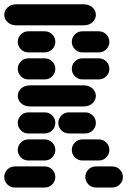

<svg xmlns="http://www.w3.org/2000/svg" viewBox="-44 -881 589 888"><path d="M25.4 -13.7H162.1Q183.6 -13.7 197.8 -28.3Q211.9 -43 211.9 -62.5Q211.9 -82 197.8 -96.7Q183.6 -111.3 162.1 -111.3H25.4Q3.9 -111.3 -10.3 -96.7Q-24.4 -82 -24.4 -62.5Q-24.4 -43 -10.3 -28.3Q3.9 -13.7 25.4 -13.7ZM400.4 -13.7H474.6Q496.1 -13.7 510.3 -28.3Q524.4 -43 524.4 -62.5Q524.4 -82 510.3 -96.7Q496.1 -111.3 474.6 -111.3H400.4Q378.9 -111.3 364.7 -96.7Q350.6 -82 350.6 -62.5Q350.6 -43 364.7 -28.3Q378.9 -13.7 400.4 -13.7ZM87.9 -138.7H162.1Q183.6 -138.7 197.8 -153.3Q211.9 -168 211.9 -187.5Q211.9 -207 197.8 -221.7Q183.6 -236.3 162.1 -236.3H87.9Q66.4 -236.3 52.2 -221.7Q38.1 -207 38.1 -187.5Q38.1 -168 52.2 -153.3Q66.4 -138.7 87.9 -138.7ZM337.9 -138.7H412.1Q433.6 -138.7 447.8 -153.3Q461.9 -168 461.9 -187.5Q461.9 -207 447.8 -221.7Q433.6 -236.3 412.1 -236.3H337.9Q316.4 -236.3 302.2 -221.7Q288.1 -207 288.1 -187.5Q288.1 -168 302.2 -153.3Q316.4 -138.7 337.9 -138.7ZM87.9 -263.7H162.1Q183.6 -263.7 197.8 -278.3Q211.9 -293 211.9 -312.5Q211.9 -332 197.8 -346.7Q183.6 -361.3 162.1 -361.3H87.9Q66.4 -361.3 52.2 -346.7Q38.1 -332 38.1 -312.5Q38.1 -293 52.2 -278.3Q66.4 -263.7 87.9 -263.7ZM275.4 -263.7H349.6Q371.1 -263.7 385.3 -278.3Q399.4 -293 399.4 -312.5Q399.4 -332 385.3 -346.7Q371.1 -361.3 349.6 -361.3H275.4Q253.9 -361.3 239.7 -346.7Q225.6 -332 225.6 -312.5Q225.6 -293 239.7 -278.3Q253.9 -263.7 275.4 -263.7ZM96.7 -388.7H340.8Q368.2 -388.7 383.8 -403.3Q399.4 -418 399.4 -437.5Q399.4 -457 383.8 -471.7Q368.2 -486.3 340.8 -486.3H96.7Q69.3 -486.3 53.7 -471.7Q38.1 -457 38.1 -437.5Q38.1 -418 53.7 -403.3Q69.3 -388.7 96.7 -388.7ZM87.9 -513.7H162.1Q183.6 -513.7 197.8 -528.3Q211.9 -543 211.9 -562.5Q211.9 -582 197.8 -596.7Q183.6 -611.3 162.1 -611.3H87.9Q66.4 -611.3 52.2 -596.7Q38.1 -582 38.1 -562.5Q38.1 -543 52.2 -528.3Q66.4 -513.7 87.9 -513.7ZM337.9 -513.7H412.1Q433.6 -513.7 447.8 -528.3Q461.9 -543 461.9 -562.5Q461.9 -582 447.8 -596.7Q433.6 -611.3 412.1 -611.3H337.9Q316.4 -611.3 302.2 -596.7Q288.1 -582 288.1 -562.5Q288.1 -543 302.2 -528.3Q316.4 -513.7 337.9 -513.7ZM87.9 -638.7H162.1Q183.6 -638.7 197.8 -653.3Q211.9 -668 211.9 -687.5Q211.9 -707 197.8 -721.7Q183.6 -736.3 162.1 -736.3H87.9Q66.4 -736.3 52.2 -721.7Q38.1 -707 38.1 -687.5Q38.1 -668 52.2 -653.3Q66.4 -638.7 87.9 -638.7ZM337.9 -638.7H412.1Q433.6 -638.7 447.8 -653.3Q461.9 -668 461.9 -687.5Q461.9 -707 447.8 -721.7Q433.6 -736.3 412.1 -736.3H337.9Q316.4 -736.3 302.2 -721.7Q288.1 -707 288.1 -687.5Q288.1 -668 302.2 -653.3Q316.4 -638.7 337.9 -638.7ZM34.2 -763.7H340.8Q368.2 -763.7 383.8 -778.3Q399.4 -793 399.4 -812.5Q399.4 -832 383.8 -846.7Q368.2 -861.3 340.8 -861.3H34.2Q6.8 -861.3 -8.8 -846.7Q-24.4 -832 -24.4 -812.5Q-24.4 -793 -8.8 -778.3Q6.8 -763.7 34.2 -763.7Z"/></svg>

Font: Workbench
Style: Regular
Weight: 400
Designer: Jens Kutilek
Foundry: Jens Kutilek
Version: Version 2.001